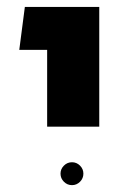

<svg xmlns="http://www.w3.org/2000/svg" viewBox="-20 -623 394 560"><path d="M117.5 -253.5V-602.8H269.5V-253.5ZM36.2 -477.5 52.5 -602.8H202.8V-477.5ZM190 -83Q176.2 -83 166.4 -92.9Q156.5 -102.8 156.5 -116.5Q156.5 -130 166.4 -139.9Q176.2 -149.8 190 -149.8Q203.5 -149.8 213.4 -139.9Q223.2 -130 223.2 -116.5Q223.2 -102.8 213.4 -92.9Q203.5 -83 190 -83Z"/></svg>

Font: Noto Sans Hebrew Light
Style: Regular
Weight: 100
Version: Version 3.000